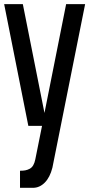

<svg xmlns="http://www.w3.org/2000/svg" viewBox="-20 -605 502 923"><path d="M182.1 0H116.2L0 -585H89.8L193.8 -62L297.9 -585H389.2L231.9 201.2Q220.2 247.6 195.3 272.7Q170.4 297.9 138.2 297.9H76.2V215.8Q90.8 215.8 101.6 213.9Q112.3 211.9 122.8 206.3Q133.3 200.7 139.9 189.2Q146.5 177.7 149.9 160.2Z"/></svg>

Font: Favorite Color
Style: Regular
Weight: 400
Designer: Bryce Wilner
Version: Version 1.000;PS 1.0;hotconv 16.6.51;makeotf.lib2.5.65220 DE